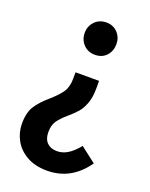

<svg xmlns="http://www.w3.org/2000/svg" viewBox="-137 -573 677 866"><g transform="rotate(20 202.0 -140.0)"><path d="M145 -423Q145 -455 166.5 -477.5Q188 -500 222 -500Q255 -500 276 -477.5Q297 -455 297 -423Q297 -390 276.5 -367.5Q256 -345 222 -345Q188 -345 166.5 -367.5Q145 -390 145 -423ZM19 59Q19 5 39.5 -26.5Q60 -58 99 -91Q134 -122 150.5 -146.5Q167 -171 167 -211V-241H280V-205Q280 -162 269 -132.5Q258 -103 242 -84.5Q226 -66 201 -45Q172 -20 158 0.5Q144 21 144 54Q144 87 161.5 104.5Q179 122 209 122Q236 122 260.5 107Q285 92 311 60L385 117Q313 220 197 220Q140 220 100 197.5Q60 175 39.5 138Q19 101 19 59Z"/></g></svg>

Font: Fira Sans Compressed Medium
Style: Regular
Weight: 500
Width: 1
Designer: bBox Type GmbH & Carrois Corporate GbR & Edenspiekermann AG
Foundry: bBox Type GmbH & Carrois Corporate GbR & Edenspiekermann AG
Version: Version 4.301